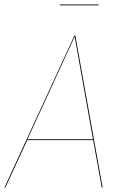

<svg xmlns="http://www.w3.org/2000/svg" viewBox="-22 -839 550 859"><path d="M395 -212H100L2 0H-2L311 -680H315L437 0H433ZM394 -216 312 -675 101 -216ZM246 -815V-819H419V-815Z"/></svg>

Font: Fira Sans Condensed Four
Style: Italic
Weight: 100
Width: 3
Italic angle: -8°
Designer: bBox Type GmbH & Carrois Corporate GbR & Edenspiekermann AG
Foundry: bBox Type GmbH & Carrois Corporate GbR & Edenspiekermann AG
Version: Version 4.301